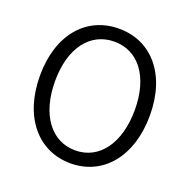

<svg xmlns="http://www.w3.org/2000/svg" viewBox="-133 -874 1003 1016"><g transform="rotate(20 368.5 -366.0)"><path d="M369 13C550 13 678 -135 678 -369C678 -602 550 -745 369 -745C187 -745 59 -602 59 -369C59 -135 187 13 369 13ZM369 -60C233 -60 144 -181 144 -369C144 -556 233 -672 369 -672C504 -672 593 -556 593 -369C593 -181 504 -60 369 -60Z"/></g></svg>

Font: Noto Sans HK DemiLight
Style: Regular
Weight: 350
Designer: Ryoko NISHIZUKA 西塚涼子 (kana, bopomofo & ideographs); Paul D. Hunt (Latin, Greek & Cyrillic); Sandoll Communications 산돌커뮤니
Foundry: Adobe
Version: Version 2.004;hotconv 1.0.118;makeotfexe 2.5.65603